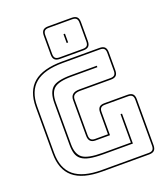

<svg xmlns="http://www.w3.org/2000/svg" viewBox="-172 -1086 1051 1213"><g transform="rotate(-20 354.0 -479.5)"><path d="M304 10Q173 10 110.5 -43Q48 -96 48 -204V-516Q48 -624 110.5 -677Q173 -730 304 -730H554Q578 -730 589 -719Q600 -708 600 -684V-563Q600 -539 589 -528Q578 -517 554 -517H346Q321 -517 308 -507.5Q295 -498 295 -477V-238Q295 -218 303.5 -208.5Q312 -199 331 -199H418V-345Q418 -369 429 -380Q440 -391 464 -391H619Q643 -391 654 -380Q665 -369 665 -345V-36Q665 -12 654 -1Q643 10 619 10ZM619 0Q638 0 646.5 -8.5Q655 -17 655 -36V-345Q655 -364 646.5 -372.5Q638 -381 619 -381H464Q445 -381 436.5 -372.5Q428 -364 428 -345V-189H331Q308 -189 296.5 -201Q285 -213 285 -238V-477Q285 -502 300 -514.5Q315 -527 346 -527H554Q573 -527 581.5 -535.5Q590 -544 590 -563V-684Q590 -703 581.5 -711.5Q573 -720 554 -720H304Q179 -720 118.5 -670Q58 -620 58 -516V-204Q58 -100 118.5 -50Q179 0 304 0ZM347 -90Q292 -90 257 -97Q222 -104 202 -119.5Q182 -135 174.5 -159.5Q167 -184 167 -219V-499Q167 -570 199 -600Q231 -630 327 -630H500V-620H327Q239 -620 208 -592.5Q177 -565 177 -499V-219Q177 -154 211.5 -127Q246 -100 347 -100H536V-291H546V-90ZM500 -796Q500 -772 489 -761Q478 -750 454 -750H296Q272 -750 261 -761Q250 -772 250 -796V-923Q250 -947 261 -958Q272 -969 296 -969H454Q478 -969 489 -958Q500 -947 500 -923ZM454 -760Q473 -760 481.5 -768.5Q490 -777 490 -796V-923Q490 -942 481.5 -950.5Q473 -959 454 -959H296Q277 -959 268.5 -950.5Q260 -942 260 -923V-796Q260 -777 268.5 -768.5Q277 -760 296 -760ZM380 -830H370V-889H380Z"/></g></svg>

Font: Bungee Outline
Style: Regular
Weight: 400
Designer: David Jonathan Ross
Foundry: David Jonathan Ross
Version: Version 1.000;PS 1.0;hotconv 1.0.72;makeotf.lib2.5.5900